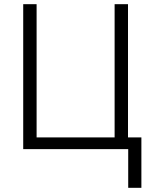

<svg xmlns="http://www.w3.org/2000/svg" viewBox="-20 -713 735 918"><path d="M593 185V0H91V-693H155V-56H528V-693H592V-56H656V185Z"/></svg>

Font: Ubuntu Sans Light
Style: Regular
Weight: 300
Designer: Dalton Maag Ltd
Foundry: Dalton Maag Ltd
Version: Version 1.006; ttfautohint (v1.8.4.7-5d5b)